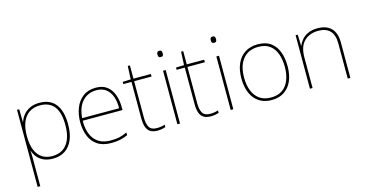

<svg xmlns="http://www.w3.org/2000/svg" viewBox="-91 -1159 3505 1830"><g transform="rotate(-15 1661.5 -244.5)"><path d="M313 -538Q418 -538 472 -469.5Q526 -401 526 -269Q526 -180 499.5 -117.5Q473 -55 423.5 -22.5Q374 10 303 10Q251 10 213 -7Q175 -24 151.5 -52.5Q128 -81 117 -116H115Q117 -82 117 -49.5Q117 -17 117 15V232H91V-528H113L115 -402H117Q128 -437 153 -468Q178 -499 218 -518.5Q258 -538 313 -538ZM313 -513Q249 -513 205.5 -483.5Q162 -454 139.5 -398.5Q117 -343 117 -265V-262Q117 -177 140 -122.5Q163 -68 204.5 -41.5Q246 -15 303 -15Q365 -15 408.5 -43.5Q452 -72 475.5 -128.5Q499 -185 499 -269Q499 -393 452 -453Q405 -513 313 -513Z M870 -538Q938 -538 980 -505Q1022 -472 1042 -416.5Q1062 -361 1062 -291V-266H669Q668 -145 722 -80Q776 -15 879 -15Q927 -15 961.5 -22Q996 -29 1042 -50V-23Q1004 -6 965.5 2Q927 10 879 10Q796 10 743.5 -25Q691 -60 666.5 -121Q642 -182 642 -259Q642 -334 667 -397.5Q692 -461 742.5 -499.5Q793 -538 870 -538ZM870 -513Q786 -513 732.5 -456.5Q679 -400 670 -291H1035Q1036 -357 1018 -407Q1000 -457 963 -485Q926 -513 870 -513Z M1335 -15Q1360 -15 1379 -18.5Q1398 -22 1414 -28V-3Q1398 2 1379.5 6Q1361 10 1335 10Q1289 10 1262.5 -8Q1236 -26 1225 -60Q1214 -94 1214 -140V-503H1133V-525L1213 -528L1219 -659H1240V-528H1412V-503H1240V-143Q1240 -82 1260 -48.5Q1280 -15 1335 -15Z M1558 -528V0H1532V-528ZM1545 -721Q1563 -721 1567.5 -711.5Q1572 -702 1572 -690Q1572 -677 1567.5 -668Q1563 -659 1545 -659Q1530 -659 1525 -668Q1520 -677 1520 -690Q1520 -702 1525 -711.5Q1530 -721 1545 -721Z M1861 -15Q1886 -15 1905 -18.5Q1924 -22 1940 -28V-3Q1924 2 1905.5 6Q1887 10 1861 10Q1815 10 1788.5 -8Q1762 -26 1751 -60Q1740 -94 1740 -140V-503H1659V-525L1739 -528L1745 -659H1766V-528H1938V-503H1766V-143Q1766 -82 1786 -48.5Q1806 -15 1861 -15Z M2084 -528V0H2058V-528ZM2071 -721Q2089 -721 2093.5 -711.5Q2098 -702 2098 -690Q2098 -677 2093.5 -668Q2089 -659 2071 -659Q2056 -659 2051 -668Q2046 -677 2046 -690Q2046 -702 2051 -711.5Q2056 -721 2071 -721Z M2690 -264Q2690 -206 2676.5 -156Q2663 -106 2634.5 -69Q2606 -32 2563 -11Q2520 10 2461 10Q2404 10 2361.5 -10.5Q2319 -31 2290.5 -68Q2262 -105 2248 -155Q2234 -205 2234 -264Q2234 -348 2261.5 -409.5Q2289 -471 2341.5 -504.5Q2394 -538 2467 -538Q2547 -538 2596 -501.5Q2645 -465 2667.5 -403Q2690 -341 2690 -264ZM2261 -264Q2261 -191 2283 -134.5Q2305 -78 2349.5 -46.5Q2394 -15 2461 -15Q2531 -15 2575.5 -47Q2620 -79 2641.5 -135.5Q2663 -192 2663 -264Q2663 -333 2643.5 -389.5Q2624 -446 2581 -479.5Q2538 -513 2467 -513Q2368 -513 2314.5 -447Q2261 -381 2261 -264Z M3059 -538Q3145 -538 3192 -491Q3239 -444 3239 -346V0H3213V-345Q3213 -433 3172.5 -473Q3132 -513 3059 -513Q2973 -513 2919.5 -461.5Q2866 -410 2866 -302V0H2840V-528H2861L2865 -417H2867Q2879 -448 2902.5 -475.5Q2926 -503 2964.5 -520.5Q3003 -538 3059 -538Z"/></g></svg>

Font: Noto Sans Armenian Thin
Style: Regular
Weight: 250
Version: Version 2.007